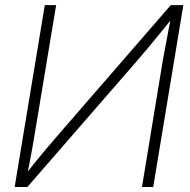

<svg xmlns="http://www.w3.org/2000/svg" viewBox="-20 -748 759 768"><path d="M592.8 0H547.9L631.3 -506.8Q635.7 -529.8 640.9 -557.6Q646 -585.4 652.1 -617.7Q658.2 -649.9 665 -685.5L674.8 -682.1Q645.5 -646 620.4 -615Q595.2 -584 572.8 -557.1Q550.3 -530.3 528.8 -505.4L89.4 0H38.6L159.2 -727.5H204.6L118.2 -208Q114.3 -184.1 109.4 -156.5Q104.5 -128.9 98.9 -99.9Q93.3 -70.8 87.4 -42L77.6 -44.9Q100.6 -74.2 123.3 -102.1Q146 -129.9 167.7 -155.8Q189.5 -181.6 209 -204.1L663.1 -727.5H713.4Z"/></svg>

Font: Inter 20pt ExtraLight
Style: Italic
Weight: 250
Italic angle: -9.3988°
Version: Version 4.001;git-66647c0bb